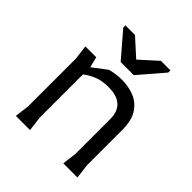

<svg xmlns="http://www.w3.org/2000/svg" viewBox="-201 -865 996 996"><g transform="rotate(45 297.0 -367.0)"><path d="M424 0 434 -80V-335Q434 -390 403 -418Q372 -446 311 -446Q263 -446 229 -432Q195 -418 173.5 -400.5Q152 -383 141 -371V-429L249 -511Q269 -516 290 -519Q311 -522 333 -522Q381 -522 423 -505.5Q465 -489 491.5 -449Q518 -409 518 -338V-80L528 0ZM76 0 86 -80V-432L76 -510H156L170 -451V-80L180 0ZM263 -582 146 -718V-734H216L311 -648L406 -734H476V-718L359 -582Z"/></g></svg>

Font: AR One Sans
Style: Regular
Weight: 400
Designer: Niteesh Yadav
Foundry: Niteesh Yadav
Version: Version 1.001;gftools[0.9.33]